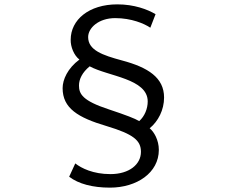

<svg xmlns="http://www.w3.org/2000/svg" viewBox="-20 -796 1040 880"><path d="M693 -731C656 -753 595 -776 518 -776C387 -776 304 -705 304 -614C303 -582 319 -542 344 -523C290 -483 267 -431 267 -392C267 -300 337 -257 469 -218C592 -181 626 -152 626 -100C626 -43 573 2 486 2C407 2 353 -25 325 -47L297 14C340 47 405 64 484 64C607 64 708 -4 708 -109C708 -154 686 -192 666 -208C705 -240 732 -292 732 -349C732 -440 659 -487 539 -519C450 -543 384 -566 384 -626C384 -668 432 -713 508 -713C582 -713 641 -688 669 -669ZM391 -492C475 -446 657 -436 657 -331C657 -298 643 -263 618 -241C598 -253 559 -268 478 -295C359 -334 342 -365 342 -404C342 -433 357 -464 391 -492Z"/></svg>

Font: Kinto Sans
Style: Regular
Weight: 400
Designer: Authors: Ryoko NISHIZUKA  (kana & ideographs); Paul D. Hunt (Latin, Greek & Cyrillic); Wenlong ZHANG  (bopomofo); Sandol
Foundry: Adobe Systems Incorporated, ookami Inc.
Version: Version 0.001